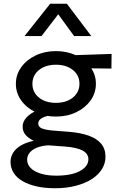

<svg xmlns="http://www.w3.org/2000/svg" viewBox="-20 -777 634 1022"><path d="M273 225Q218 225 174.2 215Q130.5 205 99.5 186.8Q68.5 168.5 52.2 142.5Q36 116.5 36 84.5Q36 58 50 35.8Q64 13.5 91.5 -2.8Q119 -19 159.5 -27.5Q130 -42 115.2 -60.2Q100.5 -78.5 100.5 -102.5Q100.5 -123 112.5 -140.8Q124.5 -158.5 146.2 -172.8Q168 -187 198.2 -196.2Q228.5 -205.5 265 -208L287.5 -165Q255.5 -165 232.2 -159.5Q209 -154 196.2 -143.8Q183.5 -133.5 183.5 -119.5Q183.5 -100.5 204.8 -92.8Q226 -85 262 -82L346 -75.5Q408.5 -70.5 452 -55Q495.5 -39.5 518.5 -12Q541.5 15.5 541.5 57.5Q541.5 93 522.2 123.8Q503 154.5 467.5 177Q432 199.5 382.5 212.2Q333 225 273 225ZM280 158Q359.5 158 405 133.5Q450.5 109 450.5 70.5Q450.5 41 419.2 24.2Q388 7.5 325 3L236 -3.5Q201 -1 176 9.2Q151 19.5 137.8 36Q124.5 52.5 124.5 73.5Q124.5 98.5 143.5 117.5Q162.5 136.5 197.2 147.2Q232 158 280 158ZM277.5 -156.5Q217.5 -156.5 169.2 -179.8Q121 -203 92.8 -242.5Q64.5 -282 64.5 -331Q64.5 -379.5 92.8 -419Q121 -458.5 169.5 -481.8Q218 -505 277.5 -505Q337.5 -505 385.8 -481.8Q434 -458.5 462.2 -419Q490.5 -379.5 490.5 -331Q490.5 -282 462.2 -242.5Q434 -203 386 -179.8Q338 -156.5 277.5 -156.5ZM277.5 -229.5Q314.5 -229.5 342.8 -242.2Q371 -255 387 -277.8Q403 -300.5 403 -331Q403 -376 368.2 -404.2Q333.5 -432.5 277.5 -432.5Q240.5 -432.5 212.2 -419.5Q184 -406.5 168.2 -383.8Q152.5 -361 152.5 -331Q152.5 -286 187.2 -257.8Q222 -229.5 277.5 -229.5ZM355 -414.5 321 -481.5 574 -490 573 -412ZM110.5 -585 247 -757H336L466 -585H374.5L290 -701L201 -585Z"/></svg>

Font: Geologica Roman Light
Style: Regular
Weight: 300
Designer: Sindre Bremnes, Frode Helland
Foundry: Monokrom Skriftforlag AS
Version: Version 1.010;gftools[0.9.28]